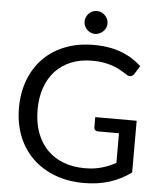

<svg xmlns="http://www.w3.org/2000/svg" viewBox="-60 -957 850 1016"><g transform="rotate(5 365.0 -448.5)"><path d="M673.5 -344.5H453.5V-289.5C453.5 -284.2 455.4 -279.7 459.2 -276C463.1 -272.3 468.2 -270.5 474.5 -270.5H586V-113C561.3 -99.7 536.1 -89.2 510.2 -81.8C484.4 -74.2 454.8 -70.5 421.5 -70.5C379.2 -70.5 341 -77 307 -90C273 -103 244.1 -121.9 220.2 -146.8C196.4 -171.6 178.1 -201.8 165.2 -237.2C152.4 -272.8 146 -313 146 -358C146 -401.3 152.2 -440.4 164.5 -475.2C176.8 -510.1 194.5 -539.8 217.5 -564.2C240.5 -588.8 268.3 -607.6 301 -620.8C333.7 -633.9 370.2 -640.5 410.5 -640.5C438.2 -640.5 462.1 -638.3 482.2 -634C502.4 -629.7 519.9 -624.4 534.8 -618.2C549.6 -612.1 562.2 -605.7 572.5 -599C582.8 -592.3 592 -586.7 600 -582C608.3 -577 615.9 -575.4 622.8 -577.2C629.6 -579.1 635.2 -583.3 639.5 -590L667 -634C651.7 -648 635.2 -660.6 617.5 -671.8C599.8 -682.9 580.7 -692.4 560 -700.2C539.3 -708.1 516.8 -714.1 492.5 -718.2C468.2 -722.4 441.8 -724.5 413.5 -724.5C357.5 -724.5 306.8 -715.7 261.5 -698C216.2 -680.3 177.7 -655.4 146 -623.2C114.3 -591.1 89.9 -552.5 72.8 -507.5C55.6 -462.5 47 -412.7 47 -358C47 -304 55.8 -254.5 73.5 -209.5C91.2 -164.5 116.4 -125.9 149.2 -93.8C182.1 -61.6 221.7 -36.6 268 -18.8C314.3 -0.9 366.3 8 424 8C472.7 8 517.4 1.6 558.2 -11.2C599.1 -24.1 637.5 -43.5 673.5 -69.5ZM475 -843.5C475 -851.8 473.3 -859.7 470 -867C466.7 -874.3 462.2 -880.8 456.5 -886.5C450.8 -892.2 444.2 -896.7 436.8 -900C429.2 -903.3 421.3 -905 413 -905C405 -905 397.3 -903.3 390 -900C382.7 -896.7 376.2 -892.2 370.8 -886.5C365.2 -880.8 360.9 -874.3 357.8 -867C354.6 -859.7 353 -851.8 353 -843.5C353 -835.5 354.6 -827.8 357.8 -820.5C360.9 -813.2 365.2 -806.8 370.8 -801.2C376.2 -795.8 382.7 -791.3 390 -788C397.3 -784.7 405 -783 413 -783C421.3 -783 429.2 -784.7 436.8 -788C444.2 -791.3 450.8 -795.8 456.5 -801.2C462.2 -806.8 466.7 -813.2 470 -820.5C473.3 -827.8 475 -835.5 475 -843.5Z"/></g></svg>

Font: LatoLatin
Style: Regular
Weight: 400
Designer: Lukasz Dziedzic with Adam Twardoch and Botio Nikoltchev
Foundry: tyPoland Lukasz Dziedzic
Version: Version 2.015; 2015-08-06; http://www.latofonts.com/